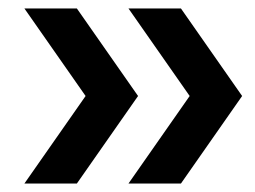

<svg xmlns="http://www.w3.org/2000/svg" viewBox="-20 -510 601 452"><path d="M282.5 -78 426.5 -284 282.5 -490H406L550 -284L406 -78ZM37.5 -78 181.5 -284 37.5 -490H161L305 -284L161 -78Z"/></svg>

Font: Cabin SemiCondensedMedium
Style: Regular
Weight: 500
Width: 4
Designer: Pablo Impallari
Foundry: Pablo Impallari. http://www.impallari.com Igino Marini. http://www.ikern.com
Version: Version 3.001